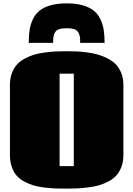

<svg xmlns="http://www.w3.org/2000/svg" viewBox="-20 -1103 793 1142"><path d="M39.1 0ZM602.1 -848.1H457Q457 -871.6 455.1 -884.5Q453.1 -897.5 445.6 -910.6Q438 -923.8 421.1 -929.4Q404.3 -935.1 376.5 -935.1Q348.6 -935.1 331.8 -929.4Q314.9 -923.8 307.4 -910.6Q299.8 -897.5 297.9 -884.5Q295.9 -871.6 295.9 -848.1H150.9Q150.9 -892.6 156.2 -926Q161.6 -959.5 176.5 -990.2Q191.4 -1021 216.3 -1040.5Q241.2 -1060.1 281.5 -1071.5Q321.8 -1083 376.5 -1083Q431.2 -1083 471.4 -1071.5Q511.7 -1060.1 536.6 -1040.5Q561.5 -1021 576.4 -990.2Q591.3 -959.5 596.7 -926Q602.1 -892.6 602.1 -848.1ZM375 19Q335.9 19 306.6 17.8Q277.3 16.6 240.5 12Q203.6 7.3 176.8 -1Q149.9 -9.3 122.6 -24.2Q95.2 -39.1 77.9 -59.6Q60.5 -80.1 49.8 -111.1Q39.1 -142.1 39.1 -180.7V-598.6Q39.1 -636.2 50.3 -666.7Q61.5 -697.3 79.6 -717.8Q97.7 -738.3 125.2 -753.4Q152.8 -768.6 180.7 -777.1Q208.5 -785.6 244.4 -790.5Q280.3 -795.4 309.8 -796.9Q339.4 -798.3 375 -798.3Q408.2 -798.3 436 -797.1Q463.9 -795.9 500 -791Q536.1 -786.1 564.5 -777.8Q592.8 -769.5 621.8 -754.4Q650.9 -739.3 670.2 -718.8Q689.5 -698.2 701.7 -667.5Q713.9 -636.7 713.9 -598.6V-180.7Q713.9 -142.1 702.4 -111.3Q690.9 -80.6 672.9 -60.1Q654.8 -39.6 626.5 -24.7Q598.1 -9.8 570.8 -1.5Q543.5 6.8 506.3 11.5Q469.2 16.1 440.7 17.6Q412.1 19 375 19ZM334.5 -114.7H418.9V-665H334.5Z"/></svg>

Font: Coda ExtraBold
Style: Regular
Weight: 800
Version: Version 2.001; ttfautohint (v0.8) -r 50 -G 200 -x